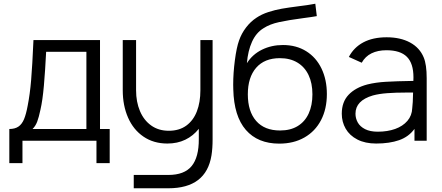

<svg xmlns="http://www.w3.org/2000/svg" viewBox="-20 -755 2369 1030"><path d="M30 -63Q60 -63 78.8 -75.8Q97.5 -88.5 108.8 -115.2Q120 -142 128.5 -188Q140.5 -248.5 147 -325.2Q153.5 -402 159.5 -540H516.5V-63H568.5V120H497.5V0H100.5V120H30ZM443.5 -63V-477H227.5Q222.5 -376 215.5 -296Q208.5 -216 197 -166.5Q188.5 -126 179.5 -102.2Q170.5 -78.5 154.5 -63Z M1055 -540H1120.5V-7.5Q1120.5 42 1114.5 78.5Q1086 255 883 255H697.5V183.5H883Q969 183.5 1008 136Q1047 88.5 1046.5 -8.5V-64Q1016.5 -26 974 -5.5Q931.5 15 878 15Q804 15 749.8 -22Q695.5 -59 667 -124Q638.5 -189 638.5 -270.5V-540H710V-270.5Q710 -208.5 730.8 -159.2Q751.5 -110 791 -81.8Q830.5 -53.5 885.5 -53.5Q941.5 -53.5 979.5 -81.2Q1017.5 -109 1036.2 -157.8Q1055 -206.5 1055 -270.5Z M1231.5 -275.5Q1231 -283.5 1231 -300Q1231 -363 1240 -431.8Q1249 -500.5 1262.5 -538Q1275.5 -575.5 1300 -607.5Q1324.5 -639.5 1356 -660Q1383.5 -678.5 1419.5 -690.2Q1455.5 -702 1491.2 -708.2Q1527 -714.5 1582 -721.5Q1642.5 -729 1671.5 -735L1679.5 -668.5Q1655.5 -664 1605 -657.5Q1528.5 -647.5 1477.8 -636.5Q1427 -625.5 1393.5 -603.5Q1354 -579.5 1332 -531Q1310 -482.5 1304.5 -416Q1334.5 -463.5 1385.5 -488.5Q1436.5 -513.5 1498 -513.5Q1569.5 -513.5 1622.8 -480.2Q1676 -447 1704.8 -387.2Q1733.5 -327.5 1733.5 -250.5Q1733.5 -170.5 1702.2 -110.5Q1671 -50.5 1613.2 -17.5Q1555.5 15.5 1478 15.5Q1363 15.5 1299 -58Q1235 -131.5 1231.5 -275.5ZM1656 -249Q1656 -309 1635.2 -352.5Q1614.5 -396 1575.2 -419.5Q1536 -443 1481.5 -443Q1399 -443 1354.2 -391.5Q1309.5 -340 1309.5 -249Q1309.5 -157.5 1354.2 -106.2Q1399 -55 1482.5 -55Q1538.5 -55 1577.2 -78.8Q1616 -102.5 1636 -146.2Q1656 -190 1656 -249Z M2269 -335.5V0H2203.5V-63.5Q2172.5 -21 2121 -3Q2069.5 15 1998 15Q1939 15 1897.2 -6.5Q1855.5 -28 1834.5 -64.5Q1813.5 -101 1813.5 -145Q1813.5 -208 1850 -246.5Q1886.5 -285 1951 -302Q1995 -313 2049.5 -316.2Q2104 -319.5 2197.5 -321Q2198 -327.5 2198 -340Q2198 -415 2162.8 -450.2Q2127.5 -485.5 2053 -485.5Q2007 -485.5 1973.2 -469Q1939.5 -452.5 1920.5 -418.5L1851.5 -449.5Q1878 -500.5 1929.2 -527.8Q1980.5 -555 2054 -555Q2128 -555 2179.8 -527Q2231.5 -499 2253 -447Q2269 -409 2269 -335.5ZM2191.5 -175Q2195 -200 2196 -258.5H2158Q2102 -258.5 2058 -255.2Q2014 -252 1980.5 -243Q1887 -215.5 1887 -145Q1887 -120 1899.2 -98Q1911.5 -76 1938.5 -62.2Q1965.5 -48.5 2006.5 -48.5Q2058.5 -48.5 2099.8 -63.2Q2141 -78 2165.5 -106.5Q2190 -135 2191.5 -175Z"/></svg>

Font: CCSD_manrope
Style: Regular
Weight: 400
Designer: Mikhail Sharanda
Foundry: Mikhail Sharanda
Version: Version 4.503